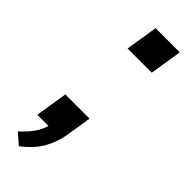

<svg xmlns="http://www.w3.org/2000/svg" viewBox="-215 -524 668 668"><g transform="rotate(45 118.5 -190.5)"><path d="M80 -385 99 -504H218L199 -385ZM53 123 14 89Q41 64 55.5 43Q70 22 76 0H21L40 -119H159L145 -30Q138 15 117.5 52Q97 89 53 123Z"/></g></svg>

Font: Mulish SemiBold
Style: Italic
Weight: 600
Italic angle: -9°
Designer: Vernon Adams
Foundry: Vernon Adams
Version: Version 3.603; ttfautohint (v1.8.3)